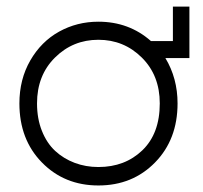

<svg xmlns="http://www.w3.org/2000/svg" viewBox="-20 -548 620 585"><path d="M92.8 -232.9Q92.8 -186.5 107.7 -149.2Q122.6 -111.8 148.2 -88.1Q173.8 -64.5 207.5 -51.8Q241.2 -39.1 279.8 -39.1Q360.8 -39.1 413.8 -90.1Q466.8 -141.1 466.8 -232.9Q466.8 -318.4 412.1 -372.6Q357.4 -426.8 279.8 -426.8Q202.1 -426.8 147.5 -372.6Q92.8 -318.4 92.8 -232.9ZM39.1 -232.9Q39.1 -306.2 72.3 -363.8Q105.5 -421.4 160.2 -451.7Q214.8 -481.9 279.8 -481.9Q373 -481.9 439.9 -422.9H506.8V-527.8H557.1V-371.1H483.9Q521 -309.6 521 -232.9Q521 -123 452.4 -53Q383.8 17.1 279.8 17.1Q176.3 17.1 107.7 -53Q39.1 -123 39.1 -232.9Z"/></svg>

Font: Kreadon Light
Style: Regular
Weight: 300
Designer: kohakuno
Foundry: StudioGnu
Version: Version 1.000;Glyphs 3.1.2 (3151)